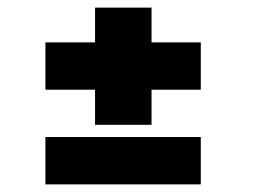

<svg xmlns="http://www.w3.org/2000/svg" viewBox="-20 -546 690 503"><path d="M229 -219V-311H99V-435H229V-526H377V-435H506V-311H377V-219ZM99 -63V-187H506V-63Z"/></svg>

Font: Trispace ExtraBold
Style: Regular
Weight: 800
Designer: Tyler Finck
Foundry: Etcetera Type Company
Version: Version 1.210; ttfautohint (v1.8.3)